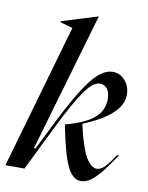

<svg xmlns="http://www.w3.org/2000/svg" viewBox="-96 -828 697 903"><g transform="rotate(10 253.0 -376.5)"><path d="M189 -690 130 -707V-712L301 -765H302L109 -102H117L177 -223Q253 -377 307 -448.5Q361 -520 413 -520Q447 -520 471.5 -492.5Q496 -465 496 -424Q496 -329 314 -255V-253L317 -238Q341 -137 365.5 -97.5Q390 -58 416 -58Q434 -58 451.5 -74.5Q469 -91 500 -138H509Q473 -85 451.5 -57Q430 -29 404.5 -8.5Q379 12 353 12Q314 12 288 -40.5Q262 -93 237 -218L233 -237Q329 -263 370 -299Q411 -335 411 -389Q411 -421 397.5 -438Q384 -455 363 -455Q330 -455 289.5 -397.5Q249 -340 183 -206L82 0H-9Z"/></g></svg>

Font: Nyght Serif Italic
Style: Regular
Weight: 400
Italic angle: -16°
Designer: Maksym Kobuzan
Version: Version 0.410